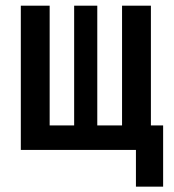

<svg xmlns="http://www.w3.org/2000/svg" viewBox="-20 -538 626 689"><path d="M54.7 0V-517.6H158.2V-87.9H246.1V-517.6H329.1V-87.9H418V-517.6H521.5V-87.9H565.4V131.8H467.8V0Z"/></svg>

Font: CaskaydiaCove NFP
Style: Regular
Weight: 400
Designer: Aaron Bell
Foundry: Saja Typeworks
Version: Version 2111.001; VTT 6.35;Nerd Fonts 3.1.1